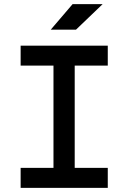

<svg xmlns="http://www.w3.org/2000/svg" viewBox="-20 -916 626 936"><path d="M80.6 0V-97.7H240.7V-596.2H80.6V-693.4H505.4V-596.2H344.2V-97.7H505.4V0ZM227.5 -771.5 334 -896H480.5L350.6 -771.5Z"/></svg>

Font: Caskaydia Cove Medium
Style: Regular
Weight: 500
Monospace: yes
Designer: Aaron Bell
Foundry: Saja Typeworks
Version: Version 4.300; ttfautohint (v1.8.3)